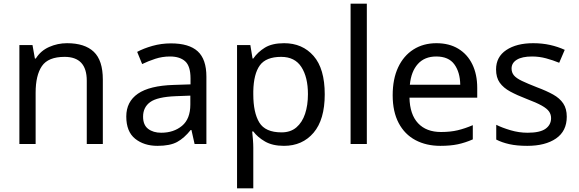

<svg xmlns="http://www.w3.org/2000/svg" viewBox="-20 -780 3135 1040"><path d="M343 -546Q439 -546 488 -499.5Q537 -453 537 -349V0H450V-343Q450 -472 330 -472Q241 -472 207 -422Q173 -372 173 -278V0H85V-536H156L169 -463H174Q200 -505 246 -525.5Q292 -546 343 -546Z M906 -545Q1004 -545 1051 -502Q1098 -459 1098 -365V0H1034L1017 -76H1013Q978 -32 939.5 -11Q901 10 833 10Q760 10 712 -28.5Q664 -67 664 -149Q664 -229 727 -272.5Q790 -316 921 -320L1012 -323V-355Q1012 -422 983 -448Q954 -474 901 -474Q859 -474 821 -461.5Q783 -449 750 -433L723 -499Q758 -518 806 -531.5Q854 -545 906 -545ZM932 -259Q832 -255 793.5 -227Q755 -199 755 -148Q755 -103 782.5 -82Q810 -61 853 -61Q921 -61 966 -98.5Q1011 -136 1011 -214V-262Z M1519 -546Q1618 -546 1678.5 -477Q1739 -408 1739 -269Q1739 -132 1678.5 -61Q1618 10 1518 10Q1456 10 1415.5 -13.5Q1375 -37 1352 -68H1346Q1348 -51 1350 -25Q1352 1 1352 20V240H1264V-536H1336L1348 -463H1352Q1376 -498 1415 -522Q1454 -546 1519 -546ZM1503 -472Q1421 -472 1387.5 -426Q1354 -380 1352 -286V-269Q1352 -170 1384.5 -116.5Q1417 -63 1505 -63Q1554 -63 1585.5 -90Q1617 -117 1632.5 -163.5Q1648 -210 1648 -270Q1648 -362 1612.5 -417Q1577 -472 1503 -472Z M1967 0H1879V-760H1967Z M2344 -546Q2413 -546 2462.5 -516Q2512 -486 2538.5 -431.5Q2565 -377 2565 -304V-251H2198Q2200 -160 2244.5 -112.5Q2289 -65 2369 -65Q2420 -65 2459.5 -74.5Q2499 -84 2541 -102V-25Q2500 -7 2460 1.5Q2420 10 2365 10Q2289 10 2230.5 -21Q2172 -52 2139.5 -113.5Q2107 -175 2107 -264Q2107 -352 2136.5 -415Q2166 -478 2219.5 -512Q2273 -546 2344 -546ZM2343 -474Q2280 -474 2243.5 -433.5Q2207 -393 2200 -321H2473Q2472 -389 2441 -431.5Q2410 -474 2343 -474Z M3050 -148Q3050 -70 2992 -30Q2934 10 2836 10Q2780 10 2739.5 1Q2699 -8 2668 -24V-104Q2700 -88 2745.5 -74.5Q2791 -61 2838 -61Q2905 -61 2935 -82.5Q2965 -104 2965 -140Q2965 -160 2954 -176Q2943 -192 2914.5 -208Q2886 -224 2833 -244Q2781 -264 2744 -284Q2707 -304 2687 -332Q2667 -360 2667 -404Q2667 -472 2722.5 -509Q2778 -546 2868 -546Q2917 -546 2959.5 -536.5Q3002 -527 3039 -510L3009 -440Q2975 -454 2938 -464Q2901 -474 2862 -474Q2808 -474 2779.5 -456.5Q2751 -439 2751 -409Q2751 -387 2764 -371.5Q2777 -356 2807.5 -341.5Q2838 -327 2889 -307Q2940 -288 2976 -268Q3012 -248 3031 -219.5Q3050 -191 3050 -148Z"/></svg>

Font: Noto Sans Tagbanwa
Style: Regular
Weight: 400
Designer: Monotype Design Team
Foundry: Monotype Imaging Inc.
Version: Version 2.001; ttfautohint (v1.8.4.7-5d5b)